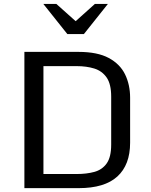

<svg xmlns="http://www.w3.org/2000/svg" viewBox="-20 -975 783 995"><path d="M106.4 0V-706.1H386.7Q484.9 -706.1 543.5 -674.6Q602.1 -643.1 628.2 -589.4Q654.3 -535.6 654.3 -468.3V-235.4Q654.3 -120.6 588.1 -60.3Q522 0 387.7 0ZM205.1 -73.2H377.9Q428.7 -73.2 469 -84.2Q509.3 -95.2 532.7 -127.9Q556.2 -160.6 556.2 -225.6V-474.1Q556.2 -539.6 532.5 -573.5Q508.8 -607.4 468.5 -619.9Q428.2 -632.3 377.9 -632.3H205.1ZM329.1 -798.3 204.6 -954.6H272L372.1 -865.2L471.7 -954.6H539.1L414.6 -798.3Z"/></svg>

Font: Monda
Style: Regular
Weight: 400
Designer: Vernon Adams
Foundry: Vernon Adams
Version: Version 2.100; ttfautohint (v1.8.3)